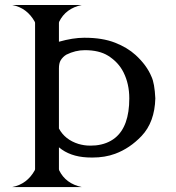

<svg xmlns="http://www.w3.org/2000/svg" viewBox="-20 -758 713 778"><path d="M29.3 0Q89.8 -11.7 121.1 -68.4L122.1 -72.3V-665.5L121.1 -669.4Q89.8 -726.1 29.3 -737.8H311.5Q246.1 -724.1 219.7 -669.9L218.8 -665.5V-588.9Q275.9 -605 320.3 -605H324.2Q395 -605 446.3 -585Q496.1 -565.4 529.3 -535.2Q574.7 -493.7 593.8 -447.3Q606.4 -420.9 609.4 -359.4Q606.9 -263.2 553.7 -207Q505.9 -156.7 446.3 -134.8Q405.3 -119.6 354 -119.6Q344.2 -119.6 334 -120.1Q263.2 -123.5 218.8 -161.1V-72.3L219.7 -67.9Q246.1 -13.7 311.5 0ZM323.7 -554.7Q285.6 -554.7 249 -536.6Q234.4 -527.8 225.6 -513.2Q218.8 -501.5 218.8 -480.5V-237.3Q243.2 -191.9 297.9 -174.8Q321.3 -168 343.3 -168H348.6Q350.6 -168 368.2 -168.9Q414.6 -173.8 446.3 -199.2Q503.9 -245.6 503.9 -359.4Q503.9 -418 480.5 -464.8Q460 -505.9 418 -532.2Q381.8 -554.7 323.7 -554.7Z"/></svg>

Font: Modern Antiqua
Style: Regular
Weight: 500
Version: Version 1.0